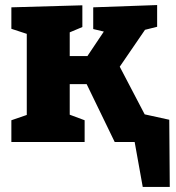

<svg xmlns="http://www.w3.org/2000/svg" viewBox="-20 -562 697 760"><path d="M25 0V-86L86 -107V-428L25 -448V-533L306 -541V-455L256 -434V-340H326L391 -437L349 -447V-533L602 -542V-456L554 -444L454 -298L556 -103L615 -86V0H434L323 -229H256V-108L315 -86V0ZM445 -133 650 -88 652 178H545L513 0H465Z"/></svg>

Font: Bitter ExtraBold
Style: Regular
Weight: 800
Designer: Sol Matas, and Bitter project Authors
Foundry: Sol Matas
Version: Version 2.001